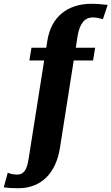

<svg xmlns="http://www.w3.org/2000/svg" viewBox="-78 -780 588 1013"><path d="M-58 208C-34 212 -12 213 19 213C141 213 217 132 238 2L311 -461H413L424 -528H322L331 -588C342 -657 370 -688 411 -688C433 -688 448 -683 465 -679L490 -754C462 -757 438 -760 405 -760C279 -760 192 -692 172 -566L166 -528H88L77 -461H155L73 58C64 113 50 141 13 141C-8 141 -25 137 -37 131Z"/></svg>

Font: Aerodynamic
Style: BdObl
Weight: 500
Designer: Google
Version: Version 2.000980; 2014